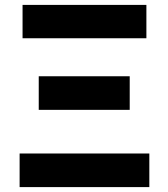

<svg xmlns="http://www.w3.org/2000/svg" viewBox="-20 -763 687 783"><path d="M60 0V-137H589V0ZM138 -315V-452H509V-315ZM72 -607V-743H577V-607Z"/></svg>

Font: Noto Sans SC ExtraBold
Style: Regular
Weight: 800
Designer: Ryoko NISHIZUKA 西塚涼子 (kana, bopomofo & ideographs); Paul D. Hunt (Latin, Greek & Cyrillic); Sandoll Communications 산돌커뮤니
Foundry: Adobe
Version: Version 2.004-H2;hotconv 1.0.118;makeotfexe 2.5.65603